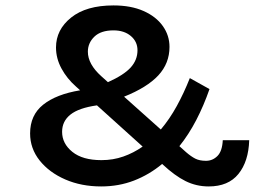

<svg xmlns="http://www.w3.org/2000/svg" viewBox="-20 -674 991 708"><path d="M353 13.5Q280 13.5 220.8 -12.2Q161.5 -38 126.2 -82.2Q91 -126.5 91 -182Q91 -249.5 139.2 -288Q187.5 -326.5 275.5 -341L260 -355Q227 -384 206.8 -421.2Q186.5 -458.5 186.5 -499Q186.5 -564.5 242.2 -609.2Q298 -654 398.5 -654Q463 -654 509.2 -633.5Q555.5 -613 580.2 -578.2Q605 -543.5 605 -501Q605 -440.5 563.8 -396Q522.5 -351.5 437.5 -317.5L573 -196.5Q605.5 -235 632 -283.2Q658.5 -331.5 680 -386L752.5 -345.5Q731.5 -285 703.8 -231.5Q676 -178 641.5 -135L666 -113Q684.5 -97 700.2 -89Q716 -81 739.5 -81Q764 -81 781.8 -98.8Q799.5 -116.5 801.5 -157H899Q896.5 -78.5 859.2 -32.5Q822 13.5 749.5 13.5Q704 13.5 664.2 -6.2Q624.5 -26 580 -67.5L578 -69.5Q530.5 -30 474.2 -8.2Q418 13.5 353 13.5ZM353.5 -393 378 -371Q437 -397.5 462 -425.2Q487 -453 487 -488.5Q487 -520.5 462.5 -541.2Q438 -562 398.5 -562Q352 -562 328 -538.8Q304 -515.5 304 -483.5Q304 -437.5 353.5 -393ZM209 -188Q209 -144.5 246.8 -114Q284.5 -83.5 354 -83.5Q397 -83.5 434.8 -96.8Q472.5 -110 506 -133.5L337.5 -285.5Q270.5 -276 239.8 -251.5Q209 -227 209 -188Z"/></svg>

Font: Karla SemiBold
Style: Regular
Weight: 600
Designer: Jonathan Pinhorn
Version: Version 2.004; ttfautohint (v1.8.4.7-5d5b);gftools[0.9.33]